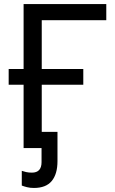

<svg xmlns="http://www.w3.org/2000/svg" viewBox="-20 -734 570 952"><path d="M148 198Q129 198 113.5 194Q98 190 88 186V113Q96 116 109 119Q122 122 138 122Q186 122 186 70V0H97V-314H23V-392H97V-714H507V-634H187V-392H393V-314H187V-80H265V65Q265 129 236.5 163.5Q208 198 148 198Z"/></svg>

Font: RS Noto Sans
Style: Regular
Weight: 400
Designer: Monotype Design Team
Foundry: Monotype Imaging Inc.
Version: Version 3.10